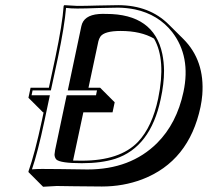

<svg xmlns="http://www.w3.org/2000/svg" viewBox="-20 -668 809 748"><path d="M281.2 -645Q312.5 -645 361.1 -646.5Q409.7 -647.9 440.9 -647.9Q562.5 -647.5 637.7 -572.3L694.3 -516.1Q778.3 -432.1 768.1 -298.8Q766.1 -274.9 761.2 -251.5Q716.3 -39.1 533.7 30.8Q460 58.6 377 58.6Q320.3 58.6 269.5 57.6Q231 56.6 200.7 56.6L147.9 59.6L91.3 2.9L90.8 0Q115.2 -68.4 143.6 -200.2L149.9 -230.5H147.5L90.8 -287.1L99.1 -326.2H170.4L195.8 -444.8Q223.1 -574.2 228 -645L230.5 -647.9Q232.9 -647.9 281.2 -645ZM324.7 -326.2H370.1L426.8 -269.5L418.5 -230.5H304.7L264.6 -42.5Q279.8 -42 298.8 -42Q447.3 -42 517.6 -115.2Q572.8 -173.8 596.2 -284.2Q627.4 -435.1 580.1 -517.6Q528.8 -547.4 450.2 -547.4Q386.7 -547.4 371.1 -525.4Q365.7 -517.1 363.3 -507.3ZM281.2 -634.8Q256.3 -634.8 237.3 -637.2Q231.4 -565.9 205.6 -442.9L178.2 -315.9H106.9L103 -296.9H174.3L153.3 -197.8Q127.4 -75.2 104.5 -8.3Q122.6 -9.8 144 -9.8Q175.3 -9.8 212.9 -9.3Q265.1 -8.3 320.8 -7.8Q488.3 -7.8 591.8 -110.4Q668.5 -187 694.8 -310.1Q724.1 -447.8 650.9 -543Q596.7 -611.8 505.9 -631.3Q474.1 -637.7 440.9 -638.2Q410.2 -638.2 361.3 -636.7Q312.5 -634.8 281.2 -634.8ZM194.8 -84 239.7 -296.9H354L357.9 -315.9H244.1L296.9 -565.9Q305.7 -608.4 364.7 -613.3Q377 -614.3 393.6 -613.8Q579.6 -613.8 612.3 -458Q618.7 -427.2 619.1 -392.6Q619.1 -341.3 606 -281.7Q566.4 -94.2 428.7 -49.3Q375 -32.2 298.8 -32.2Q214.4 -32.2 199.2 -46.9Q192.4 -55.2 192.4 -66.4Q192.9 -73.7 194.8 -84Z"/></svg>

Font: Linux Biolinum Shadow O
Style: Italic
Weight: 400
Italic angle: -12°
Designer: Philipp H. Poll
Foundry: Philipp H. Poll
Version: Version 0.6.2